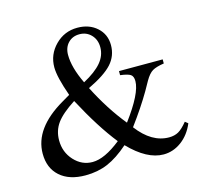

<svg xmlns="http://www.w3.org/2000/svg" viewBox="-104 -823 1020 955"><g transform="rotate(-15 406.0 -346.0)"><path d="M351 -401Q413 -279 489 -186Q583 -312 583 -375Q583 -400 569.5 -409Q556 -418 517 -423V-444H742V-423Q702 -417 682.5 -405.5Q663 -394 644 -361L617 -313Q575 -241 512 -156Q584 -61 673 -61Q701 -61 721.5 -72.5Q742 -84 768 -116L783 -104Q760 -49 717.5 -17.5Q675 14 625 14Q540 14 448 -81Q390 -30 338 -8Q286 14 223 14Q139 14 91.5 -28.5Q44 -71 44 -145Q44 -276 208 -371L247 -394Q211 -495 211 -545Q211 -611 258 -658.5Q305 -706 372 -706Q433 -706 472.5 -670.5Q512 -635 512 -579.5Q512 -524 475.5 -483.5Q439 -443 351 -401ZM335 -435Q398 -469 428 -504.5Q458 -540 458 -583Q458 -622 434 -647Q410 -672 374 -672Q338 -672 315.5 -648.5Q293 -625 293 -587Q293 -522 335 -435ZM263 -358Q195 -314 167.5 -276Q140 -238 140 -188Q140 -127 179.5 -84Q219 -41 274 -41Q336 -41 421 -109Q345 -204 263 -358Z"/></g></svg>

Font: MM Ethnic
Style: Regular
Weight: 400
Designer: Khon Soe Zaw Thu
Version: Version 1.00 July 18, 2016, initial release